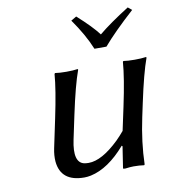

<svg xmlns="http://www.w3.org/2000/svg" viewBox="-76 -711 699 786"><g transform="rotate(-10 273.5 -317.5)"><path d="M343.8 -502Q318.4 -564 270.5 -631.8L293 -645Q352.5 -591.8 379.9 -555.2Q426.8 -594.2 507.3 -645L523.4 -631.8Q439.9 -556.2 393.6 -502ZM384.8 -91.8Q313.5 -9.3 239.3 6.8Q224.6 9.8 211.9 9.8Q114.3 9.8 106.4 -75.2Q104.5 -100.6 110.4 -128.9L135.7 -249Q160.2 -365.2 165 -429.2L168 -432.1Q185.5 -429.2 214.4 -429.2Q243.2 -429.2 261.7 -432.1L263.2 -429.2Q241.2 -368.7 215.8 -249L194.8 -149.9Q175.3 -57.1 221.7 -47.4Q230 -45.9 239.7 -45.9Q294.4 -45.9 367.2 -116.2Q384.8 -133.8 398.9 -150.9L419.9 -249Q444.3 -363.3 449.2 -429.2L451.7 -432.1Q469.2 -429.2 498 -429.2Q526.9 -429.2 545.9 -432.1L547.4 -429.2Q525.4 -368.7 500 -249L487.8 -191.9Q466.3 -91.3 463.9 0L461.4 2.9Q442.4 0 417.5 0Q404.8 0 382.3 2.9Q373.5 2.9 374 0L387.7 -88.9Z"/></g></svg>

Font: Linux Biolinum Slanted O
Style: Slanted
Weight: 400
Designer: Philipp H. Poll
Foundry: Philipp H. Poll
Version: Version 1.0.4